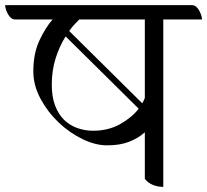

<svg xmlns="http://www.w3.org/2000/svg" viewBox="-59 -722 808 749"><path d="M578 -646V7Q558 7 539 0Q520 -7 506 -24V-206Q482 -184 446 -169.5Q410 -155 359 -155Q313 -155 262.5 -179.5Q212 -204 169.5 -244.5Q127 -285 99 -337Q71 -389 71 -444Q71 -513 94.5 -563.5Q118 -614 146 -646H0Q-9 -646 -16 -652Q-23 -658 -28 -667Q-33 -676 -36 -685.5Q-39 -695 -39 -702H690Q699 -702 706 -696Q713 -690 718 -681Q723 -672 726 -662.5Q729 -653 729 -646ZM304 -212Q364 -212 410 -238Q456 -264 482 -298L197 -580Q173 -542 158 -494.5Q143 -447 143 -392Q143 -344 156 -310Q169 -276 191 -254.5Q213 -233 242.5 -222.5Q272 -212 304 -212ZM496 -319Q499 -324 501.5 -329.5Q504 -335 506 -340V-646H250Q239 -635 229.5 -624.5Q220 -614 211 -601Z"/></svg>

Font: Gotu
Style: Regular
Weight: 400
Designer: Sarang Kulkarni & Kailash Malviya
Foundry: Ek Type
Version: Version 2.320;hotconv 1.0.109;makeotfexe 2.5.65596; ttfautoh